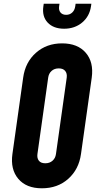

<svg xmlns="http://www.w3.org/2000/svg" viewBox="-20 -1000 534 1036"><path d="M206 16Q122 16 78.8 -35Q35.5 -86 47 -169L105 -581Q116.5 -664.5 174 -715.2Q231.5 -766 315 -766Q399 -766 442.8 -715.2Q486.5 -664.5 475 -581L417 -169Q405.5 -86 348.2 -35Q291 16 206 16ZM224.5 -119Q248 -119 263.5 -132.8Q279 -146.5 282 -169L340 -581Q343 -603.5 331.8 -617.2Q320.5 -631 297 -631Q273.5 -631 258.2 -617.2Q243 -603.5 240 -581L182 -169Q179 -146.5 189.8 -132.8Q200.5 -119 224.5 -119ZM326 -845Q268.5 -845 237.2 -878.2Q206 -911.5 214 -966L216 -980H301L299 -966Q296 -945 306.5 -932.5Q317 -920 337 -920Q356.5 -920 369.8 -932.5Q383 -945 386 -966L388 -980H473L471 -966Q463 -911.5 423 -878.2Q383 -845 326 -845Z"/></svg>

Font: Mohave
Style: Bold Italic
Weight: 700
Italic angle: -8°
Designer: Gumpita Rahayu
Foundry: Tokotype
Version: Version 2.003; ttfautohint (v1.8.3)